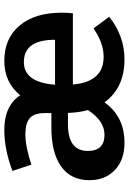

<svg xmlns="http://www.w3.org/2000/svg" viewBox="127 -711 599 893"><g transform="rotate(-90 426.5 -264.5)"><path d="M814 -277Q814 -246 811 -225H480Q492 -82 609 -82Q673 -82 741 -129L795 -56Q705 15 598 15Q464 15 397 -78Q331 15 209 15Q129 15 82 -30Q35 -75 35 -148Q35 -234 98.5 -279.5Q162 -325 280 -325H347V-355Q347 -405 323.5 -425.5Q300 -446 248 -446Q191 -446 107 -418L78 -506Q177 -544 269 -544Q381 -544 430 -470Q490 -544 590 -544Q694 -544 754 -473Q814 -402 814 -277ZM688 -308V-314Q686 -453 584 -453Q490 -453 479 -308ZM246 -78Q311 -78 361 -155Q350 -195 348 -244V-248H295Q171 -248 171 -156Q171 -78 246 -78Z"/></g></svg>

Font: FiraGO Medium
Style: Regular
Weight: 500
Designer: bBox Type
Foundry: bBox Type GmbH
Version: Version 1.001;PS 001.001;hotconv 1.0.88;makeotf.lib2.5.64775